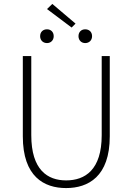

<svg xmlns="http://www.w3.org/2000/svg" viewBox="-20 -944 673 976"><path d="M316 12C428 12 538 -46 538 -251V-659H497V-257C497 -80 412 -27 316 -27C222 -27 139 -80 139 -257V-659H96V-251C96 -46 204 12 316 12ZM219 -725C238 -725 253 -739 253 -760C253 -782 238 -795 219 -795C199 -795 184 -782 184 -760C184 -739 199 -725 219 -725ZM344 -804 364 -824 246 -924 219 -898ZM413 -725C433 -725 448 -739 448 -760C448 -782 433 -795 413 -795C394 -795 379 -782 379 -760C379 -739 394 -725 413 -725Z"/></svg>

Font: Source Sans Pro Light
Style: Regular
Weight: 300
Designer: Paul D. Hunt
Foundry: Adobe Systems Incorporated
Version: Version 3.006;hotconv 1.0.111;makeotfexe 2.5.65597